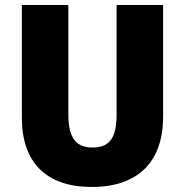

<svg xmlns="http://www.w3.org/2000/svg" viewBox="-20 -734 735 764"><path d="M629 -269V-714H444V-278C444 -184 415 -147 348 -147C284 -147 252 -184 252 -277V-714H67V-265C67 -87 165 10 345 10C533 10 629 -94 629 -269Z"/></svg>

Font: Noto Sans Devanagari UI SemiCondensed Black
Style: Regular
Weight: 900
Width: 4
Designer: Jelle Bosma - Monotype Design Team
Foundry: Monotype Imaging Inc.
Version: Version 2.004